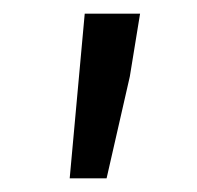

<svg xmlns="http://www.w3.org/2000/svg" viewBox="-20 -710 289 281"><path d="M82 -449 104 -690H185L170 -598L136 -449Z"/></svg>

Font: Toshiba Sans
Style: Regular
Weight: 400
Designer: Paul D. Hunt
Foundry: Toshiba Corporation
Version: Version 2.020;PS 2.0;hotconv 1.0.86;makeotf.lib2.5.63406